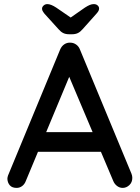

<svg xmlns="http://www.w3.org/2000/svg" viewBox="-20 -912 682 936"><path d="M331 -570 106 -30Q100 -14 88 -5Q76 4 61 4Q39 4 28 -8.5Q17 -21 16 -40Q16 -47 19 -56L273 -670Q280 -687 293.5 -696Q307 -705 323 -704Q338 -704 351 -695Q364 -686 370 -670L621 -65Q625 -55 625 -45Q625 -23 610.5 -9.5Q596 4 578 4Q563 4 550.5 -5.5Q538 -15 532 -30L305 -567ZM146 -172 191 -268H474L491 -172ZM308 -815 394 -875Q408 -884 418 -888Q428 -892 437 -892Q449 -892 456 -885.5Q463 -879 463 -871Q463 -865 460.5 -859.5Q458 -854 450 -845L383 -770Q372 -757 360 -751Q348 -745 331 -745H317Q300 -745 288 -751Q276 -757 265 -770L197 -845Q190 -854 187.5 -859Q185 -864 185 -870Q185 -878 192.5 -885Q200 -892 211 -892Q228 -892 254 -875L340 -816Z"/></svg>

Font: Quicksand SemiBold
Style: Regular
Weight: 600
Designer: Andrew Paglinawan
Foundry: Andrew Paglinawan
Version: Version 3.006